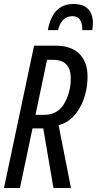

<svg xmlns="http://www.w3.org/2000/svg" viewBox="-20 -943 486 963"><path d="M271 -792Q289 -862 344 -862Q393 -862 393 -792H443Q444 -800 445 -809.5Q446 -819 446 -829Q446 -870 423 -896.5Q400 -923 348 -923Q244 -923 220 -792ZM216 -643H246Q335 -643 335 -550Q335 -481 302.5 -424Q270 -367 201 -367H158ZM80 0 143 -299H197L248 0H336L274 -315Q340 -332 379.5 -401.5Q419 -471 419 -560Q419 -633 377.5 -673.5Q336 -714 258 -714H151L0 0Z"/></svg>

Font: Noto Sans Display Condensed
Style: Italic
Weight: 400
Width: 3
Designer: Monotype Design team
Foundry: Monotype Imaging Inc.
Version: 1.000